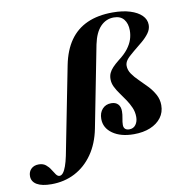

<svg xmlns="http://www.w3.org/2000/svg" viewBox="-274 -718 982 997"><g transform="rotate(-10 217.5 -219.5)"><path d="M-82.3 192.7Q-132.3 192.7 -158.9 177Q-185.5 161.3 -185.5 132.3Q-185.5 108.9 -170.6 94.4Q-155.6 79.8 -130.6 79.8Q-108.1 79.8 -93.5 91.5Q-79 103.2 -69.8 118.5Q-60.5 133.9 -52 145.6Q-43.5 157.3 -33.9 157.3Q-23.4 157.3 -14.5 146Q-5.6 134.7 2 113.3Q9.7 91.9 16.1 61.3L107.3 -402.4Q122.6 -479 158.1 -529.4Q193.5 -579.8 250 -605.2Q306.5 -630.6 384.7 -630.6Q437.1 -630.6 475.8 -618.5Q514.5 -606.5 536.3 -585.1Q558.1 -563.7 558.1 -534.7Q558.1 -512.1 543.5 -491.9Q529 -471.8 506.5 -452.8Q483.9 -433.9 458.9 -413.7Q429 -389.5 418.5 -375Q408.1 -360.5 408.1 -345.2Q408.1 -322.6 422.2 -302Q436.3 -281.5 457.7 -260.9Q479 -240.3 500 -218.1Q521 -196 535.5 -169.8Q550 -143.5 550 -112.9Q550 -75 529 -47.2Q508.1 -19.4 471 -4Q433.9 11.3 384.7 11.3Q315.3 11.3 273 -18.5Q230.6 -48.4 230.6 -96Q230.6 -128.2 248.4 -148Q266.1 -167.7 295.2 -167.7Q318.5 -167.7 331 -154.4Q343.5 -141.1 343.5 -116.9Q343.5 -100 339.5 -80.2Q335.5 -60.5 335.5 -46Q335.5 -32.3 343.1 -25Q350.8 -17.7 365.3 -17.7Q387.1 -17.7 399.2 -34.3Q411.3 -50.8 411.3 -75Q411.3 -101.6 401.2 -124.6Q391.1 -147.6 377 -168.5Q362.9 -189.5 348.4 -209.3Q333.9 -229 323.8 -249.2Q313.7 -269.4 313.7 -291.1Q313.7 -308.9 320.2 -323Q326.6 -337.1 339.5 -350.8Q352.4 -364.5 372.6 -380.6Q404.8 -404.8 423 -428.6Q441.1 -452.4 448.8 -475.8Q456.5 -499.2 456.5 -523.4Q456.5 -559.7 438.7 -581.9Q421 -604 385.5 -604Q345.2 -604 315.7 -573.8Q286.3 -543.5 273.4 -481.5L189.5 -52.4Q174.2 25 135.9 79.8Q97.6 134.7 41.9 163.7Q-13.7 192.7 -82.3 192.7Z"/></g></svg>

Font: Playfair 5pt SemiExpanded Light Black
Style: Italic
Weight: 900
Italic angle: -15.6°
Version: Version 2.001;gftools[0.9.30]